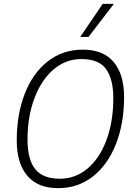

<svg xmlns="http://www.w3.org/2000/svg" viewBox="-20 -968 692 998"><path d="M67 -237Q67 -374 109 -481.5Q151 -589 229 -649.5Q307 -710 410 -710Q517 -710 571 -645.5Q625 -581 625 -463Q625 -327 582.5 -219Q540 -111 462.5 -50.5Q385 10 283 10Q175 10 121 -55.5Q67 -121 67 -237ZM569 -458Q569 -555 532 -608Q495 -661 402 -661Q322 -661 258.5 -607Q195 -553 159 -457.5Q123 -362 123 -242Q123 -140 162.5 -89.5Q202 -39 292 -39Q372 -39 435 -92Q498 -145 533.5 -240.5Q569 -336 569 -458ZM514 -948H572L440 -776H397Z"/></svg>

Font: Niramit ExtraLight
Style: Italic
Weight: 200
Italic angle: -10°
Designer: Katatrad Aksorn Co.,Ltd.
Foundry: Cadson Demak Co.,Ltd.
Version: Version 1.000; ttfautohint (v1.6)